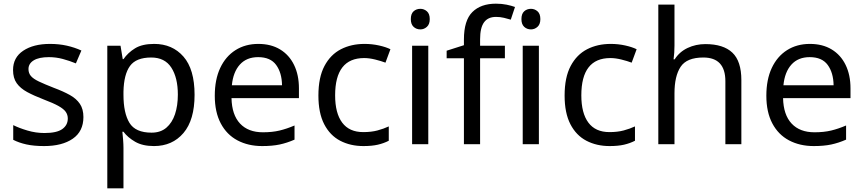

<svg xmlns="http://www.w3.org/2000/svg" viewBox="-20 -785 4700 1045"><path d="M434 -148Q434 -70 376 -30Q318 10 220 10Q164 10 123.5 1Q83 -8 52 -24V-104Q84 -88 129.5 -74.5Q175 -61 222 -61Q289 -61 319 -82.5Q349 -104 349 -140Q349 -160 338 -176Q327 -192 298.5 -208Q270 -224 217 -244Q165 -264 128 -284Q91 -304 71 -332Q51 -360 51 -404Q51 -472 106.5 -509Q162 -546 252 -546Q301 -546 343.5 -536.5Q386 -527 423 -510L393 -440Q359 -454 322 -464Q285 -474 246 -474Q192 -474 163.5 -456.5Q135 -439 135 -409Q135 -387 148 -371.5Q161 -356 191.5 -341.5Q222 -327 273 -307Q324 -288 360 -268Q396 -248 415 -219.5Q434 -191 434 -148Z M819 -546Q918 -546 978.5 -477Q1039 -408 1039 -269Q1039 -132 978.5 -61Q918 10 818 10Q756 10 715.5 -13.5Q675 -37 652 -68H646Q648 -51 650 -25Q652 1 652 20V240H564V-536H636L648 -463H652Q676 -498 715 -522Q754 -546 819 -546ZM803 -472Q721 -472 687.5 -426Q654 -380 652 -286V-269Q652 -170 684.5 -116.5Q717 -63 805 -63Q854 -63 885.5 -90Q917 -117 932.5 -163.5Q948 -210 948 -270Q948 -362 912.5 -417Q877 -472 803 -472Z M1386 -546Q1455 -546 1504.5 -516Q1554 -486 1580.5 -431.5Q1607 -377 1607 -304V-251H1240Q1242 -160 1286.5 -112.5Q1331 -65 1411 -65Q1462 -65 1501.5 -74.5Q1541 -84 1583 -102V-25Q1542 -7 1502 1.5Q1462 10 1407 10Q1331 10 1272.5 -21Q1214 -52 1181.5 -113.5Q1149 -175 1149 -264Q1149 -352 1178.5 -415Q1208 -478 1261.5 -512Q1315 -546 1386 -546ZM1385 -474Q1322 -474 1285.5 -433.5Q1249 -393 1242 -321H1515Q1514 -389 1483 -431.5Q1452 -474 1385 -474Z M1958 10Q1887 10 1831.5 -19Q1776 -48 1744.5 -109Q1713 -170 1713 -265Q1713 -364 1746 -426Q1779 -488 1835.5 -517Q1892 -546 1964 -546Q2005 -546 2043 -537.5Q2081 -529 2105 -517L2078 -444Q2054 -453 2022 -461Q1990 -469 1962 -469Q1804 -469 1804 -266Q1804 -169 1842.5 -117.5Q1881 -66 1957 -66Q2001 -66 2034.5 -75Q2068 -84 2096 -97V-19Q2069 -5 2036.5 2.5Q2004 10 1958 10Z M2268 -737Q2288 -737 2303.5 -723.5Q2319 -710 2319 -681Q2319 -653 2303.5 -639Q2288 -625 2268 -625Q2246 -625 2231 -639Q2216 -653 2216 -681Q2216 -710 2231 -723.5Q2246 -737 2268 -737ZM2311 -536V0H2223V-536Z M2728 -468H2593V0H2505V-468H2411V-509L2505 -539V-570Q2505 -674 2551 -719.5Q2597 -765 2679 -765Q2711 -765 2737.5 -759.5Q2764 -754 2783 -747L2760 -678Q2744 -683 2723 -688Q2702 -693 2680 -693Q2636 -693 2614.5 -663.5Q2593 -634 2593 -571V-536H2728Z M2870 -737Q2890 -737 2905.5 -723.5Q2921 -710 2921 -681Q2921 -653 2905.5 -639Q2890 -625 2870 -625Q2848 -625 2833 -639Q2818 -653 2818 -681Q2818 -710 2833 -723.5Q2848 -737 2870 -737ZM2913 -536V0H2825V-536Z M3298 10Q3227 10 3171.5 -19Q3116 -48 3084.5 -109Q3053 -170 3053 -265Q3053 -364 3086 -426Q3119 -488 3175.5 -517Q3232 -546 3304 -546Q3345 -546 3383 -537.5Q3421 -529 3445 -517L3418 -444Q3394 -453 3362 -461Q3330 -469 3302 -469Q3144 -469 3144 -266Q3144 -169 3182.5 -117.5Q3221 -66 3297 -66Q3341 -66 3374.5 -75Q3408 -84 3436 -97V-19Q3409 -5 3376.5 2.5Q3344 10 3298 10Z M3651 -537Q3651 -497 3646 -462H3652Q3678 -503 3722.5 -524Q3767 -545 3819 -545Q3917 -545 3966 -498.5Q4015 -452 4015 -349V0H3928V-343Q3928 -472 3808 -472Q3718 -472 3684.5 -421.5Q3651 -371 3651 -277V0H3563V-760H3651Z M4388 -546Q4457 -546 4506.5 -516Q4556 -486 4582.5 -431.5Q4609 -377 4609 -304V-251H4242Q4244 -160 4288.5 -112.5Q4333 -65 4413 -65Q4464 -65 4503.5 -74.5Q4543 -84 4585 -102V-25Q4544 -7 4504 1.5Q4464 10 4409 10Q4333 10 4274.5 -21Q4216 -52 4183.5 -113.5Q4151 -175 4151 -264Q4151 -352 4180.5 -415Q4210 -478 4263.5 -512Q4317 -546 4388 -546ZM4387 -474Q4324 -474 4287.5 -433.5Q4251 -393 4244 -321H4517Q4516 -389 4485 -431.5Q4454 -474 4387 -474Z"/></svg>

Font: Noto Sans Multani
Style: Regular
Weight: 400
Designer: Monotype Design Team
Foundry: Monotype Imaging Inc.
Version: Version 2.002; ttfautohint (v1.8.4.7-5d5b)